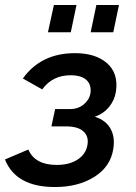

<svg xmlns="http://www.w3.org/2000/svg" viewBox="-24 -745 547 773"><path d="M169 -615 193 -725H284L261 -615ZM341 -615 364 -725H455L432 -615ZM197 8Q40 8 -4 -103L90 -143Q117 -81 204 -81Q256 -81 289 -103Q322 -125 328 -161Q334 -195 313 -215Q292 -235 248 -236H183L198 -306H261Q290 -306 312.5 -324Q335 -342 340 -369Q345 -403 324.5 -422.5Q304 -442 260 -442Q187 -442 146 -385L68 -429Q141 -531 278 -531Q361 -531 407 -490.5Q453 -450 443 -378Q438 -343 416 -315.5Q394 -288 358 -275Q402 -261 421 -227Q440 -193 432 -145Q421 -74 356 -33Q291 8 197 8Z"/></svg>

Font: Raleway-v4020 SemiBold
Style: Italic
Weight: 600
Italic angle: -12°
Designer: Matt McInerney, Pablo Impallari, Rodrigo Fuenzalida
Foundry: Matt McInerney, Pablo Impallari, Rodrigo Fuenzalida
Version: Version 4.020;PS 004.020;hotconv 1.0.88;makeotf.lib2.5.64775